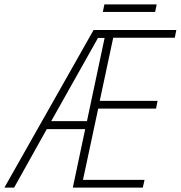

<svg xmlns="http://www.w3.org/2000/svg" viewBox="-79 -850 819 870"><path d="M387 -796H624L631 -830H394ZM-59 0H-15L133 -265H307L251 0H568L576 -35H297L366 -358H628L635 -393H373L434 -679H713L720 -714H345ZM153 -301 365 -678H395L315 -301Z"/></svg>

Font: Noto Sans SemiCondensed ExtraLight
Style: Italic
Weight: 200
Width: 4
Italic angle: -12°
Designer: Monotype Design Team
Foundry: Monotype Imaging Inc.
Version: Version 2.013